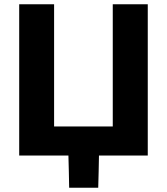

<svg xmlns="http://www.w3.org/2000/svg" viewBox="-20 -733 787 905"><path d="M70.5 0V-713H235V-137H511.5V-713H676.5V0H446.5Q446 38 445 76Q444 114 443 152H306Q305 114 304.5 76.5Q303.5 38.5 302.5 0Z"/></svg>

Font: Heraclito
Style: Bold
Weight: 700
Designer: Kostas Bartsokas (font) & Cristiano Sobral (main changes)
Foundry: Kostas Bartsokas (font) & Cristiano Sobral (main changes)
Version: Version 1.00;July 8, 2020;FontCreator 13.0.0.2655 64-bit